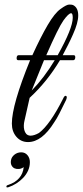

<svg xmlns="http://www.w3.org/2000/svg" viewBox="-20 -622 363 842"><path d="M32 -80Q32 -162 112 -358H60Q52 -358 53 -369Q54 -380 62 -380H122Q158 -459 189 -512Q220 -565 246 -583Q272 -602 283.5 -602Q295 -602 300 -600Q323 -589 323 -554Q323 -522 300 -471Q289 -446 277.5 -423.5Q266 -401 255 -380H303Q311 -380 310 -369Q309 -358 301 -358H243Q187 -264 110 -193L87 -91Q85 -83 84.5 -72.5Q84 -62 86.5 -52Q89 -42 95 -35Q101 -28 113 -27Q130 -27 151 -39Q199 -75 257 -190Q263 -204 269.5 -201.5Q276 -199 270 -184Q253 -149 240.5 -124.5Q228 -100 218 -86Q164 1 103 1Q72 1 52 -22Q32 -45 32 -80ZM233 -380Q299 -498 299 -544Q299 -564 292 -564Q281 -564 258 -532Q236 -501 183 -380ZM173 -358 119 -225Q173 -280 220 -358ZM111 89Q111 109 103 126.5Q95 144 81.5 158Q68 172 51.5 182.5Q35 193 17 199Q14 200 11 200Q8 200 8 196Q8 191 16 189Q78 168 84 111Q74 118 63.5 119Q53 120 44.5 116.5Q36 113 31 104Q26 95 28 82Q30 67 43 56.5Q56 46 73 46Q90 46 100.5 58.5Q111 71 111 89Z"/></svg>

Font: #9Slide05 Great Vibes
Style: Regular
Weight: 400
Designer: Robert E. Leuschke
Foundry: Robert E. Leuschke
Version: Version 1.001